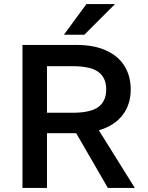

<svg xmlns="http://www.w3.org/2000/svg" viewBox="-20 -920 725 940"><path d="M90 -700H355Q441 -700 500.5 -672.5Q560 -645 590 -596Q620 -547 620 -482Q620 -409 580.5 -357Q541 -305 464 -282L640 0H508L353 -268H210V0H90ZM500 -482Q500 -539 462 -567.5Q424 -596 335 -596H210V-368H335Q424 -368 462 -396.5Q500 -425 500 -482ZM403 -900H543L393 -750H293Z"/></svg>

Font: .
Style: 
Weight: 500
Designer: A.Korolkova, Vitaly Kuzmin
Foundry: ParaType Ltd
Version: Version 1.000; Glyphs 3.2, build 3192.0